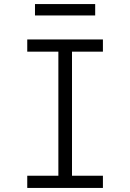

<svg xmlns="http://www.w3.org/2000/svg" viewBox="-20 -924 640 944"><path d="M114 0V-60H267V-670H114V-730H486V-670H334V-60H486V0ZM152 -848V-904H448V-848Z"/></svg>

Font: Tiny ExtraLight
Style: Regular
Weight: 200
Monospace: yes
Designer: Philipp Nurullin, Konstantin Bulenkov
Foundry: JetBrains
Version: Version 2.251; ttfautohint (v1.8.4.7-5d5b)